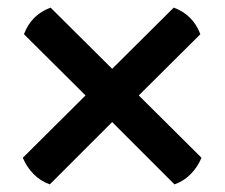

<svg xmlns="http://www.w3.org/2000/svg" viewBox="-20 -581 591 505"><path d="M345 -330 510 -166Q500 -142 482 -123.5Q464 -105 439 -96L275 -260L111 -96Q86 -105 68 -123.5Q50 -142 40 -166L205 -330L43 -491Q62 -542 113 -561L275 -400L437 -561Q488 -542 507 -491Z"/></svg>

Font: Langar
Style: Regular
Weight: 400
Designer: Alessia Mazzarella
Foundry: Typeland
Version: Version 1.001; ttfautohint (v1.8.3)